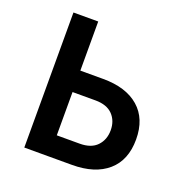

<svg xmlns="http://www.w3.org/2000/svg" viewBox="-118 -758 839 867"><g transform="rotate(20 301.0 -324.5)"><path d="M90 -649H209V-413H319Q429 -413 490.5 -359.5Q552 -306 552 -206.5Q552 -107 490.5 -53.5Q429 0 319 0H90ZM209 -310V-102H319Q374 -102 402 -131.5Q430 -161 430 -206.5Q430 -252 402 -281Q374 -310 319 -310Z"/></g></svg>

Font: Karmilla
Style: Bold
Weight: 700
Designer: Jonathan Pinhorn
Version: Version 1.000